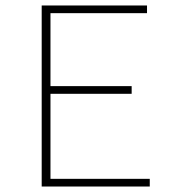

<svg xmlns="http://www.w3.org/2000/svg" viewBox="-20 -680 640 700"><path d="M132 0V-660H516V-632H164V-366H460V-338H164V-28H526V0Z"/></svg>

Font: Source Code Pro ExtraLight ExtraLight
Style: Regular
Weight: 250
Monospace: yes
Version: Version 1.018;hotconv 1.0.116;makeotfexe 2.5.65601